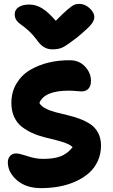

<svg xmlns="http://www.w3.org/2000/svg" viewBox="-20 -866 575 981"><path d="M384.8 -846.2Q413.6 -846.2 437.7 -824.2Q461.9 -802.2 461.9 -778.8Q461.9 -761.7 446.3 -741.7Q430.7 -721.7 374 -674.8Q324.7 -636.7 303 -625.2Q281.2 -613.8 248 -613.8Q222.7 -613.8 203.4 -626Q184.1 -638.2 166 -665Q146.5 -690.9 123.8 -711.2Q101.1 -731.4 87.4 -740.2Q73.7 -749 64.5 -762Q55.2 -774.9 55.2 -793Q55.2 -815.9 75 -829.3Q94.7 -842.8 129.9 -842.8Q162.6 -842.8 193.6 -824.5Q224.6 -806.2 265.1 -759.8Q304.2 -799.8 326.7 -818.6Q349.1 -837.4 359.9 -841.8Q370.6 -846.2 384.8 -846.2ZM189.9 95.2Q112.8 95.2 66.4 54.7Q20 14.2 20 -37.1Q20 -56.2 31.5 -69.1Q43 -82 63 -82Q79.1 -82 120.6 -68.1Q162.1 -54.2 199.2 -54.2Q256.3 -54.2 290.5 -67.6Q324.7 -81.1 351.1 -113.8Q340.3 -125.5 316.7 -134.5Q293 -143.6 265.1 -150.4Q237.3 -157.2 205.3 -165.3Q173.3 -173.3 144 -186.8Q114.7 -200.2 90.8 -218.8Q66.9 -237.3 52.5 -268.3Q38.1 -299.3 38.1 -339.8Q38.1 -395.5 64.2 -439.2Q90.3 -482.9 133.8 -508.5Q177.2 -534.2 229.7 -546.6Q282.2 -559.1 338.9 -558.1Q385.3 -557.6 415 -525.4Q444.8 -493.2 444.8 -453.1Q444.8 -427.2 432.1 -413.1Q419.4 -398.9 397 -398.9Q388.7 -398.9 367.9 -400.9Q347.2 -402.8 332 -402.8Q206.5 -402.8 181.2 -339.8Q190.4 -323.2 213.4 -311.5Q236.3 -299.8 264.6 -292.5Q293 -285.2 325.2 -277.6Q357.4 -270 387.5 -258.8Q417.5 -247.6 441.9 -231.4Q466.3 -215.3 481.2 -187.5Q496.1 -159.7 496.1 -122.1Q496.1 -79.1 479.5 -43Q462.9 -6.8 434.1 18.3Q405.3 43.5 366.5 61Q327.6 78.6 283 86.9Q238.3 95.2 189.9 95.2Z"/></svg>

Font: Shantell Sans Irregular Bouncy
Style: Bold
Weight: 700
Designer: Stephen Nixon, Anya Danilova, Shantell Martin
Foundry: Arrow Type
Version: Version 1.006;[9816181b4]